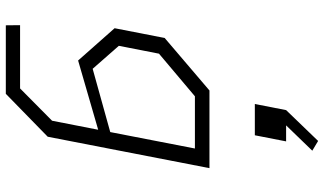

<svg xmlns="http://www.w3.org/2000/svg" viewBox="-247 -667 1114 660"><g transform="rotate(90 310.0 -337.0)"><path d="M67 200H302.5L450 56L558 -500H291L110.5 -346L77 -174L188 -48.5L426 -117.5L395 41L284 151H66.5ZM137.5 -188.5 164.5 -326.5 311 -450H490.5L434 -159L216.5 -98.5ZM337.5 -656H445L466 -763.5H411L498 -853.5L464.5 -873.5L358.5 -763.5Z"/></g></svg>

Font: Monaspace Krypton ExtraLight
Style: Italic
Weight: 200
Italic angle: -11°
Designer: Riley Cran & the Lettermatic Team
Foundry: Lettermatic
Version: Version 1.101 (Monaspace Krypton)